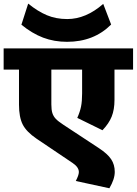

<svg xmlns="http://www.w3.org/2000/svg" viewBox="-35 -917 744 1044"><path d="M393.8 18.7Q393.8 -7.6 360.5 -30.3L163.8 -162.8Q108.7 -200.2 88.5 -240.1Q68.3 -280.1 68.3 -347.8V-538.4H-15.2V-653.7H688.6V-538.4H587.5V-373.6Q587.5 -321 572.3 -283.1Q557.1 -245.2 522.2 -208.8L385.2 -276Q399.9 -308.9 405.7 -337.7Q411.5 -366.5 411.5 -409V-538.4H244.2V-349.3Q244.2 -320 249.7 -302.3Q255.3 -284.6 268.2 -271Q281.1 -257.3 308.9 -239.1L502.5 -111.7Q549.5 -80.9 569.3 -51.3Q589 -21.7 589 17.7Q589 57.1 559.7 106.7L377.1 67.2Q393.8 34.9 393.8 18.7ZM329.6 -689.6Q259.4 -689.6 199.4 -712.3Q139.5 -735.1 81.4 -782.6L118.3 -897.4Q169.9 -855.4 219.7 -834.4Q269.5 -813.4 330.6 -813.4Q432.3 -813.4 526.3 -895.9L569.3 -783.6Q475.2 -689.6 329.6 -689.6Z"/></svg>

Font: Khula ExtraBold
Style: Regular
Weight: 800
Designer: Erin McLaughlin, Steve Matteson
Version: Version 1.002;PS 1.0;hotconv 1.0.72;makeotf.lib2.5.5900; ttf